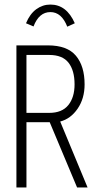

<svg xmlns="http://www.w3.org/2000/svg" viewBox="-20 -822 440 842"><path d="M52 0V-623H190Q275 -623 313 -577.5Q351 -532 351 -452Q351 -390 320.5 -345.5Q290 -301 244 -289L364 0H318L198 -286H96V0ZM96 -327H196Q252 -327 279.5 -361Q307 -395 307 -452Q307 -513 280.5 -547Q254 -581 196 -581H96ZM127 -706 94 -720Q111 -761 139 -781.5Q167 -802 201 -802Q272 -802 308 -720L275 -705Q250 -769 201 -769Q151 -769 127 -706Z"/></svg>

Font: Inconsolata Condensed Light
Style: Regular
Weight: 300
Width: 3
Monospace: yes
Designer: Raph Levien, Cyreal, Brenton Simpson
Foundry: Raph Levien, Cyreal, Google
Version: Version 3.001; ttfautohint (v1.8.2.53-6de2)